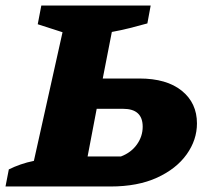

<svg xmlns="http://www.w3.org/2000/svg" viewBox="-55 -677 739 697"><path d="M-35 0 -23 -62Q-3 -72 20 -80Q43 -88 68 -93L172 -560L82 -589L95 -657H492L480 -592Q448 -583 416 -575Q384 -567 351 -561L318 -392H451Q550 -392 605 -347.5Q660 -303 660 -229Q660 -169 622.5 -116.5Q585 -64 515 -32Q445 0 346 0ZM263 -109H384Q421 -123 442 -152.5Q463 -182 463 -217Q463 -282 392 -282H296Z"/></svg>

Font: Piazzolla SC ExtraBold
Style: Italic
Weight: 800
Italic angle: -11.3°
Designer: Juan Pablo del Peral
Foundry: Huerta Tipografica
Version: Version 1.330